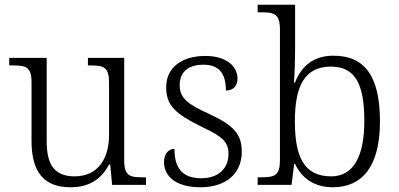

<svg xmlns="http://www.w3.org/2000/svg" viewBox="-20 -780 1682 810"><path d="M277 10C353 10 406 -21 440 -86H445L453 0H596V-32H579C528 -32 504 -39 504 -102V-536H351V-504H361C418 -504 440 -497 440 -431V-210C440 -112 394 -36 295 -36C201 -36 177 -96 177 -186V-536H19V-504H33C90 -504 113 -497 113 -433V-185C113 -50 169 10 277 10Z M826 10C930 10 1000 -45 1000 -140C1000 -213 967 -251 863 -299C778 -338 738 -363 738 -420C738 -471 768 -507 838 -507C901 -507 933 -474 933 -398C965 -398 982 -418 982 -449C982 -497 939 -544 846 -544C746 -544 681 -494 681 -412C681 -332 724 -298 833 -244C923 -202 944 -179 944 -130C944 -72 904 -28 829 -28C742 -28 716 -80 716 -152C697 -152 672 -138 672 -96C672 -37 721 10 826 10Z M1384 10C1509 10 1583 -79 1583 -268C1583 -461 1517 -545 1387 -545C1303 -545 1252 -502 1224 -431H1220C1223 -464 1225 -532 1225 -569V-760H1067V-728H1085C1137 -728 1161 -721 1161 -655V-105C1161 -39 1139 -32 1081 -32H1067V0H1210L1221 -88H1225C1254 -27 1307 10 1384 10ZM1377 -36C1261 -36 1224 -121 1224 -269C1224 -418 1266 -499 1376 -499C1478 -499 1517 -426 1517 -270C1517 -120 1471 -36 1377 -36Z"/></svg>

Font: Noto Serif Telugu Light
Style: Regular
Weight: 300
Designer: Jelle Bosma - Monotype Design Team
Foundry: Monotype Imaging Inc.
Version: Version 2.005